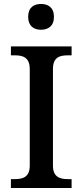

<svg xmlns="http://www.w3.org/2000/svg" viewBox="-20 -948 416 968"><path d="M187 -798C222 -798 252 -816 252 -863C252 -911 222 -928 187 -928C151 -928 122 -911 122 -863C122 -816 151 -798 187 -798ZM35 0H341V-45H322C281 -45 247 -56 247 -113V-600C247 -659 280 -669 322 -669H341V-714H35V-669H55C95 -669 130 -659 130 -600V-113C130 -55 95 -45 55 -45H35Z"/></svg>

Font: Noto Serif Georgian Medium
Style: Regular
Weight: 500
Designer: Monotype Design Team, Akaki Razmadze
Foundry: Google LLC
Version: Version 2.003